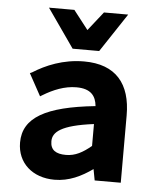

<svg xmlns="http://www.w3.org/2000/svg" viewBox="-52 -764 668 821"><g transform="rotate(5 281.5 -353.5)"><path d="M375 -48 384 0H496V-289C496 -424 432 -503 295 -503C205 -503 131 -471 77 -437L68 -433L120 -338L130 -344C173 -370 221 -390 272 -390C334 -390 356 -360 360 -317C148 -295 52 -241 52 -134C52 -46 118 12 212 12C275 12 327 -14 375 -48ZM360 -146C324 -116 292 -98 252 -98C209 -98 185 -113 185 -151C185 -190 219 -222 360 -240ZM465 -719H361L297 -638L234 -719H125L241 -553H355Z"/></g></svg>

Font: Falling Sky
Style: SeBd
Weight: 600
Designer: Paul D. Hunt
Foundry: Adobe Systems Incorporated
Version: Version 1.02